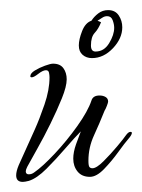

<svg xmlns="http://www.w3.org/2000/svg" viewBox="-20 -361 281 380"><path d="M37 -3Q33 -2 30 -1.5Q27 -1 25 -1Q12 -1 12 -14Q12 -22 17 -34L49 -105Q58 -125 68 -154Q78 -183 78 -208Q78 -212 77 -217Q76 -222 71 -222Q65 -222 56 -215Q47 -208 43 -208Q40 -208 40 -210Q40 -216 49 -221.5Q58 -227 69 -231Q80 -235 85 -235Q99 -235 105.5 -226Q112 -217 112 -204Q112 -190 102.5 -166.5Q93 -143 80 -116.5Q67 -90 54 -67Q41 -44 34 -31Q31 -25 31 -22Q31 -16 37 -16Q43 -16 48 -20Q64 -31 88 -56.5Q112 -82 133 -111.5Q154 -141 161 -162Q164 -172 177 -172Q184 -172 189 -169Q194 -166 194 -160Q194 -158 191.5 -151.5Q189 -145 187 -142Q177 -117 166 -93Q155 -69 155 -43Q155 -33 157 -30.5Q159 -28 163 -28Q171 -28 185 -42Q199 -56 212 -71.5Q225 -87 229 -93Q234 -100 238 -100Q241 -100 241 -98Q241 -94 234 -86Q227 -78 214 -60Q201 -42 186 -26.5Q171 -11 158 -11Q142 -11 133.5 -21.5Q125 -32 125 -47Q125 -60 130.5 -75.5Q136 -91 140 -101Q128 -89 109.5 -67.5Q91 -46 72 -27Q53 -8 37 -3ZM162 -246Q151 -246 143.5 -252.5Q136 -259 136 -271Q136 -283 142.5 -299.5Q149 -316 161 -320Q166 -328 174.5 -334.5Q183 -341 194 -341Q208 -341 215 -330.5Q222 -320 222 -307Q222 -285 203.5 -265.5Q185 -246 162 -246ZM169 -259Q186 -259 196 -275.5Q206 -292 206 -306Q206 -313 203 -321Q200 -329 192 -329Q187 -329 182.5 -326Q178 -323 173 -320L180 -317Q175 -304 167.5 -296Q160 -288 160 -271Q160 -259 169 -259Z"/></svg>

Font: Fuggles
Style: Regular
Weight: 400
Designer: Rob Leuschke
Foundry: Robert E. Leuschke
Version: Version 1.100; ttfautohint (v1.8.3)